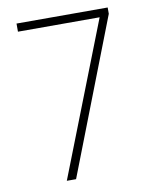

<svg xmlns="http://www.w3.org/2000/svg" viewBox="-81 -776 671 838"><g transform="rotate(-10 254.0 -357.0)"><path d="M147 0H188L454 -686V-714H50V-678H412Z"/></g></svg>

Font: Noto Sans Lao SemiCondensed ExtraLight
Style: Regular
Weight: 200
Width: 4
Designer: Monotype Design Team
Foundry: Monotype Imaging Inc.
Version: Version 2.003